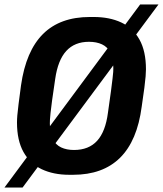

<svg xmlns="http://www.w3.org/2000/svg" viewBox="-52 -772 729 859"><path d="M258 10Q187 10 134.5 -15Q82 -40 53 -92Q24 -144 24 -224Q24 -238 25.5 -256Q27 -274 31 -306Q35 -338 42 -390Q64 -544 140.5 -620Q217 -696 350 -696H367Q438 -696 490.5 -671.5Q543 -647 572 -595Q601 -543 601 -462Q601 -449 599.5 -430.5Q598 -412 594 -380Q590 -348 582 -295Q562 -142 485 -66Q408 10 275 10ZM279 -101Q345 -101 382.5 -142Q420 -183 431 -268Q440 -328 444.5 -364.5Q449 -401 451.5 -420.5Q454 -440 454.5 -450Q455 -460 455 -466Q455 -511 442 -536.5Q429 -562 404.5 -573.5Q380 -585 346 -585Q282 -585 244.5 -544Q207 -503 195 -419Q186 -359 181 -322.5Q176 -286 174 -266Q172 -246 171.5 -236.5Q171 -227 171 -220Q171 -177 184 -150.5Q197 -124 221.5 -112.5Q246 -101 279 -101ZM-32 67 575 -752H657L49 67Z"/></svg>

Font: Chivo Mono SemiBold
Style: Italic
Weight: 600
Italic angle: -8.05°
Monospace: yes
Version: Version 1.008